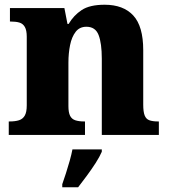

<svg xmlns="http://www.w3.org/2000/svg" viewBox="-20 -570 716 811"><path d="M17 0V-57H21Q44 -57 60 -62Q76 -67 84.5 -81.5Q93 -96 93 -125V-415Q93 -442 85 -456Q77 -470 62.5 -474.5Q48 -479 26 -479H22V-536H252L265 -469H270Q291 -505 325 -527.5Q359 -550 422 -550Q501 -550 543 -504.5Q585 -459 585 -358V-128Q585 -98 591 -82.5Q597 -67 611 -62Q625 -57 647 -57H651V0H410V-322Q410 -387 396.5 -422Q383 -457 345 -457Q316 -457 299.5 -435.5Q283 -414 276 -379.5Q269 -345 269 -305V-122Q269 -95 276 -81Q283 -67 298 -62Q313 -57 335 -57H339V0ZM243 208Q250 188 258.5 162Q267 136 274.5 109Q282 82 286 61H410V71Q401 92 384 118.5Q367 145 347 172Q327 199 310 221H243Z"/></svg>

Font: Noto Serif Ethiopic ExtraBold
Style: Regular
Weight: 800
Version: Version 2.102